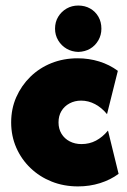

<svg xmlns="http://www.w3.org/2000/svg" viewBox="-20 -656 457 690"><path d="M260.4 13.9Q209 13.9 165.6 -3.5Q122.2 -20.8 89.6 -52.1Q56.9 -83.3 38.5 -125.3Q20.1 -167.4 20.1 -216Q20.1 -265.3 38.5 -306.9Q56.9 -348.6 89.2 -380.2Q121.5 -411.8 164.9 -429.2Q208.3 -446.5 259 -446.5Q299.3 -446.5 336.5 -435.1Q373.6 -423.6 403.5 -401.4L364.6 -245.8Q345.8 -268.8 321.9 -281.6Q297.9 -294.4 271.5 -294.4Q248.6 -294.4 229.9 -284.4Q211.1 -274.3 200.7 -256.9Q190.3 -239.6 190.3 -216Q190.3 -193.1 201 -175.3Q211.8 -157.6 230.6 -147.9Q249.3 -138.2 272.9 -138.2Q301.4 -138.2 325 -150.7Q348.6 -163.2 368.1 -186.8L406.2 -31.2Q377.1 -9.7 339.6 2.1Q302.1 13.9 260.4 13.9ZM261.1 -469.4Q238.2 -470.1 219.4 -480.9Q200.7 -491.7 189.2 -510.8Q177.8 -529.9 177.8 -552.8Q177.8 -577.1 189.2 -595.8Q200.7 -614.6 219.4 -625.3Q238.2 -636.1 261.1 -636.1Q285.4 -636.1 304.2 -625.3Q322.9 -614.6 333.7 -595.8Q344.4 -577.1 344.4 -552.8Q344.4 -529.9 333.3 -510.8Q322.2 -491.7 303.8 -480.9Q285.4 -470.1 261.1 -469.4Z"/></svg>

Font: Afacad Flux Black
Style: Regular
Weight: 900
Designer: Kristian Moeller
Foundry: Dicotype
Version: Version 1.100